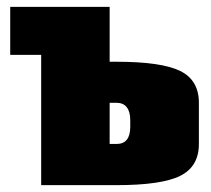

<svg xmlns="http://www.w3.org/2000/svg" viewBox="-20 -540 615 560"><path d="M299.8 -120.1H319.8Q359.9 -120.1 359.9 -169.9V-189.9Q359.9 -214.4 349.6 -227.3Q339.4 -240.2 319.8 -240.2H299.8ZM9.8 -520H299.8V-359.9H319.8Q451.2 -359.9 505.6 -333Q560.1 -306.2 560.1 -240.2V-120.1Q560.1 -54.2 505.6 -27.1Q451.2 0 319.8 0H100.1V-379.9H9.8Z"/></svg>

Font: Mikodacs
Style: Regular
Weight: 400
Designer: gluk (gluksza@wp.pl)
Foundry: gluk (gluksza@wp.pl)
Version: Version 0.28